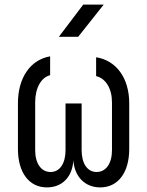

<svg xmlns="http://www.w3.org/2000/svg" viewBox="-20 -805 640 835"><path d="M236 -645H320L431 -785H342ZM184 10C250 10 295 -35 299 -108C304 -36 350 10 416 10C493 10 542 -54 542 -157V-356C542 -464 487 -542 398 -556V-474C440 -464 467 -420 467 -360V-152C467 -94 441 -57 400 -57C360 -57 335 -94 335 -152V-355H265V-152C265 -94 240 -57 200 -57C159 -57 133 -94 133 -152V-360C133 -423 159 -468 198 -478V-560C112 -545 58 -467 58 -356V-157C58 -54 107 10 184 10Z"/></svg>

Font: JetBrains Mono Light
Style: Regular
Weight: 336
Monospace: yes
Designer: Philipp Nurullin, Konstantin Bulenkov
Foundry: JetBrains
Version: Version 2.305